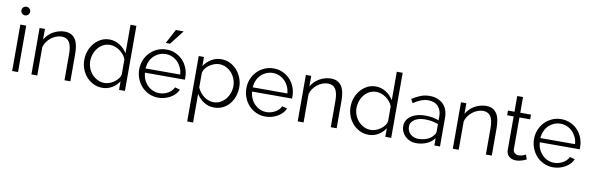

<svg xmlns="http://www.w3.org/2000/svg" viewBox="-59 -1334 6548 2121"><g transform="rotate(10 3215.0 -273.5)"><path d="M75 0V-521H141V0ZM59 -679Q59 -699 73.5 -713Q88 -727 108 -727Q128 -727 142.5 -713Q157 -699 157 -679Q157 -659 142.5 -644.5Q128 -630 108 -630Q88 -630 73.5 -644.5Q59 -659 59 -679Z M728 0H662V-291Q662 -385 634.5 -427.5Q607 -470 549 -470Q519 -470 488.5 -458.5Q458 -447 432 -427Q406 -407 386 -379.5Q366 -352 357 -319V0H291V-521H351V-402Q367 -430 390.5 -454Q414 -478 443 -494.5Q472 -511 505 -520.5Q538 -530 572 -530Q616 -530 645.5 -514Q675 -498 693.5 -469Q712 -440 720 -398Q728 -356 728 -304Z M1274 0V-97Q1244 -49 1194.5 -19.5Q1145 10 1087 10Q1033 10 987 -12.5Q941 -35 908 -72Q875 -109 856.5 -158Q838 -207 838 -259Q838 -315 856 -363.5Q874 -412 906 -449Q938 -486 981 -508Q1024 -530 1076 -530Q1109 -530 1138 -520.5Q1167 -511 1192 -495Q1217 -479 1237.5 -457.5Q1258 -436 1274 -411V-730H1340V0ZM1274 -341Q1265 -368 1245.5 -392Q1226 -416 1201 -434Q1176 -452 1148 -462Q1120 -472 1092 -472Q1050 -472 1015.5 -454Q981 -436 956.5 -406Q932 -376 918.5 -337.5Q905 -299 905 -259Q905 -216 920.5 -177.5Q936 -139 962.5 -110.5Q989 -82 1024.5 -64.5Q1060 -47 1101 -47Q1127 -47 1156.5 -57.5Q1186 -68 1211 -86Q1236 -104 1253.5 -128Q1271 -152 1274 -178Z M1715 10Q1659 10 1611 -11.5Q1563 -33 1528.5 -70Q1494 -107 1474 -156.5Q1454 -206 1454 -262Q1454 -317 1473.5 -365.5Q1493 -414 1528 -450.5Q1563 -487 1610.5 -508.5Q1658 -530 1714 -530Q1771 -530 1818.5 -508Q1866 -486 1899.5 -450Q1933 -414 1952 -365.5Q1971 -317 1971 -263Q1971 -255 1971 -248Q1971 -241 1970 -237H1523Q1526 -194 1542.5 -158Q1559 -122 1585.5 -96Q1612 -70 1646 -55.5Q1680 -41 1717 -41Q1743 -41 1768 -48Q1793 -55 1814.5 -67Q1836 -79 1853 -96.5Q1870 -114 1879 -135L1936 -119Q1924 -91 1902 -67.5Q1880 -44 1851 -27Q1822 -10 1787 0Q1752 10 1715 10ZM1910 -284Q1907 -327 1890 -363Q1873 -399 1847 -424.5Q1821 -450 1787 -464.5Q1753 -479 1714 -479Q1676 -479 1642 -464.5Q1608 -450 1581.5 -424Q1555 -398 1539.5 -362Q1524 -326 1521 -284ZM1740 -600H1692L1777 -760H1865Z M2341 10Q2308 10 2278.5 1Q2249 -8 2223.5 -24Q2198 -40 2177.5 -62Q2157 -84 2142 -108V213H2076V-521H2135V-419Q2167 -468 2218 -499Q2269 -530 2329 -530Q2384 -530 2429 -507.5Q2474 -485 2507 -447Q2540 -409 2558.5 -360.5Q2577 -312 2577 -260Q2577 -205 2560 -156Q2543 -107 2512 -70Q2481 -33 2437.5 -11.5Q2394 10 2341 10ZM2323 -47Q2366 -47 2400.5 -65.5Q2435 -84 2459.5 -114Q2484 -144 2497.5 -182Q2511 -220 2511 -260Q2511 -302 2495.5 -341Q2480 -380 2453.5 -409Q2427 -438 2391.5 -455Q2356 -472 2315 -472Q2289 -472 2260 -461.5Q2231 -451 2206 -433.5Q2181 -416 2163.5 -392Q2146 -368 2142 -341V-180Q2154 -152 2173 -127.5Q2192 -103 2215.5 -85.5Q2239 -68 2266.5 -57.5Q2294 -47 2323 -47Z M2917 10Q2861 10 2813 -11.5Q2765 -33 2730.5 -70Q2696 -107 2676 -156.5Q2656 -206 2656 -262Q2656 -317 2675.5 -365.5Q2695 -414 2730 -450.5Q2765 -487 2812.5 -508.5Q2860 -530 2916 -530Q2973 -530 3020.5 -508Q3068 -486 3101.5 -450Q3135 -414 3154 -365.5Q3173 -317 3173 -263Q3173 -255 3173 -248Q3173 -241 3172 -237H2725Q2728 -194 2744.5 -158Q2761 -122 2787.5 -96Q2814 -70 2848 -55.5Q2882 -41 2919 -41Q2945 -41 2970 -48Q2995 -55 3016.5 -67Q3038 -79 3055 -96.5Q3072 -114 3081 -135L3138 -119Q3126 -91 3104 -67.5Q3082 -44 3053 -27Q3024 -10 2989 0Q2954 10 2917 10ZM3112 -284Q3109 -327 3092 -363Q3075 -399 3049 -424.5Q3023 -450 2989 -464.5Q2955 -479 2916 -479Q2878 -479 2844 -464.5Q2810 -450 2783.5 -424Q2757 -398 2741.5 -362Q2726 -326 2723 -284Z M3715 0H3649V-291Q3649 -385 3621.5 -427.5Q3594 -470 3536 -470Q3506 -470 3475.5 -458.5Q3445 -447 3419 -427Q3393 -407 3373 -379.5Q3353 -352 3344 -319V0H3278V-521H3338V-402Q3354 -430 3377.5 -454Q3401 -478 3430 -494.5Q3459 -511 3492 -520.5Q3525 -530 3559 -530Q3603 -530 3632.5 -514Q3662 -498 3680.5 -469Q3699 -440 3707 -398Q3715 -356 3715 -304Z M4261 0V-97Q4231 -49 4181.5 -19.5Q4132 10 4074 10Q4020 10 3974 -12.5Q3928 -35 3895 -72Q3862 -109 3843.5 -158Q3825 -207 3825 -259Q3825 -315 3843 -363.5Q3861 -412 3893 -449Q3925 -486 3968 -508Q4011 -530 4063 -530Q4096 -530 4125 -520.5Q4154 -511 4179 -495Q4204 -479 4224.5 -457.5Q4245 -436 4261 -411V-730H4327V0ZM4261 -341Q4252 -368 4232.5 -392Q4213 -416 4188 -434Q4163 -452 4135 -462Q4107 -472 4079 -472Q4037 -472 4002.5 -454Q3968 -436 3943.5 -406Q3919 -376 3905.5 -337.5Q3892 -299 3892 -259Q3892 -216 3907.5 -177.5Q3923 -139 3949.5 -110.5Q3976 -82 4011.5 -64.5Q4047 -47 4088 -47Q4114 -47 4143.5 -57.5Q4173 -68 4198 -86Q4223 -104 4240.5 -128Q4258 -152 4261 -178Z M4811 0V-82Q4775 -34 4720.5 -12Q4666 10 4608 10Q4572 10 4540 -2.5Q4508 -15 4485 -37Q4462 -59 4448.5 -88.5Q4435 -118 4435 -152Q4435 -193 4455 -223Q4475 -253 4506.5 -272Q4538 -291 4576.5 -299.5Q4615 -308 4653 -308Q4709 -308 4749 -299Q4789 -290 4809 -281V-329Q4809 -363 4798.5 -391Q4788 -419 4769 -439Q4750 -459 4722.5 -469.5Q4695 -480 4660 -480Q4620 -480 4578.5 -464.5Q4537 -449 4493 -418L4470 -462Q4514 -491 4562.5 -510.5Q4611 -530 4665 -530Q4716 -530 4755 -514.5Q4794 -499 4820.5 -472Q4847 -445 4860.5 -406.5Q4874 -368 4874 -323V0ZM4791 -114Q4800 -124 4804.5 -134.5Q4809 -145 4809 -154V-239Q4773 -254 4735.5 -260Q4698 -266 4662 -266Q4634 -266 4605 -260.5Q4576 -255 4552 -241.5Q4528 -228 4513 -207Q4498 -186 4498 -156Q4498 -131 4508 -109Q4518 -87 4535.5 -72Q4553 -57 4575.5 -49Q4598 -41 4623 -41Q4646 -41 4670.5 -45.5Q4695 -50 4717.5 -58.5Q4740 -67 4759 -81Q4778 -95 4791 -114Z M5455 0H5389V-291Q5389 -385 5361.5 -427.5Q5334 -470 5276 -470Q5246 -470 5215.5 -458.5Q5185 -447 5159 -427Q5133 -407 5113 -379.5Q5093 -352 5084 -319V0H5018V-521H5078V-402Q5094 -430 5117.5 -454Q5141 -478 5170 -494.5Q5199 -511 5232 -520.5Q5265 -530 5299 -530Q5343 -530 5372.5 -514Q5402 -498 5420.5 -469Q5439 -440 5447 -398Q5455 -356 5455 -304Z M5843 -25Q5837 -23 5826 -17.5Q5815 -12 5800 -7Q5785 -2 5766 2Q5747 6 5726 6Q5704 6 5684.5 0Q5665 -6 5650 -18.5Q5635 -31 5626.5 -49.5Q5618 -68 5618 -93V-468H5545V-521H5618V-697H5683V-521H5803V-468H5683V-111Q5685 -82 5703.5 -68Q5722 -54 5746 -54Q5760 -54 5773.5 -57Q5787 -60 5797.5 -64Q5808 -68 5815 -72Q5822 -76 5825 -77Z M6144 10Q6088 10 6040 -11.5Q5992 -33 5957.5 -70Q5923 -107 5903 -156.5Q5883 -206 5883 -262Q5883 -317 5902.5 -365.5Q5922 -414 5957 -450.5Q5992 -487 6039.5 -508.5Q6087 -530 6143 -530Q6200 -530 6247.5 -508Q6295 -486 6328.5 -450Q6362 -414 6381 -365.5Q6400 -317 6400 -263Q6400 -255 6400 -248Q6400 -241 6399 -237H5952Q5955 -194 5971.5 -158Q5988 -122 6014.5 -96Q6041 -70 6075 -55.5Q6109 -41 6146 -41Q6172 -41 6197 -48Q6222 -55 6243.5 -67Q6265 -79 6282 -96.5Q6299 -114 6308 -135L6365 -119Q6353 -91 6331 -67.5Q6309 -44 6280 -27Q6251 -10 6216 0Q6181 10 6144 10ZM6339 -284Q6336 -327 6319 -363Q6302 -399 6276 -424.5Q6250 -450 6216 -464.5Q6182 -479 6143 -479Q6105 -479 6071 -464.5Q6037 -450 6010.5 -424Q5984 -398 5968.5 -362Q5953 -326 5950 -284Z"/></g></svg>

Font: Rising Sun Light
Style: Regular
Weight: 300
Designer: Matt McInerney, Pablo Impallari, Rodrigo Fuenzalida (Raleway font), Stephen Hutchings (Greek), Cristiano Sobral (main ch
Foundry: The Rising Sun Project Authors
Version: Version 4.327; ttfautohint (v1.8.4.7-5d5b-dirty)